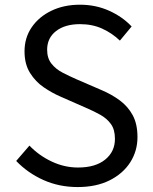

<svg xmlns="http://www.w3.org/2000/svg" viewBox="-20 -766 636 800"><path d="M303.6 13.4Q226.3 13.4 160.7 -16Q95.2 -45.5 47.5 -95.4L102.6 -159.3Q142.2 -118 195.3 -93Q248.3 -68 305.1 -68Q377.7 -68 418.3 -101.1Q458.9 -134.1 458.9 -187.3Q458.9 -225.8 442.5 -248.7Q426.2 -271.7 398.7 -287.3Q371.2 -302.8 336.2 -317.7L231.4 -363.8Q197.3 -378.5 162.8 -401.9Q128.3 -425.2 105.3 -461.9Q82.2 -498.5 82.2 -551.9Q82.2 -608.8 112.2 -652.5Q142.1 -696.2 194.3 -721.3Q246.4 -746.4 313.2 -746.4Q378.8 -746.4 434.6 -721.3Q490.4 -696.2 528.4 -655.7L479.6 -596.8Q446.3 -628.5 405.4 -646.9Q364.5 -665.4 313.2 -665.4Q250.9 -665.4 213.6 -636.6Q176.4 -607.8 176.4 -558.6Q176.4 -523 194.9 -500.2Q213.3 -477.3 241.4 -463Q269.4 -448.6 297.6 -436.2L401.5 -391.3Q444.5 -373.3 478.7 -348Q512.9 -322.8 532.9 -286.1Q552.8 -249.4 552.8 -194.6Q552.8 -136.9 522.7 -89.7Q492.5 -42.5 436.6 -14.5Q380.8 13.4 303.6 13.4Z"/></svg>

Font: Noto Sans SC Thin
Style: Regular
Weight: 100
Designer: Ryoko NISHIZUKA 西塚涼子 (kana, bopomofo & ideographs); Paul D. Hunt (Latin, Greek & Cyrillic); Sandoll Communications 산돌커뮤니
Foundry: Adobe
Version: Version 2.004-H2;hotconv 1.0.118;makeotfexe 2.5.65603